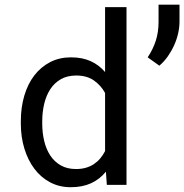

<svg xmlns="http://www.w3.org/2000/svg" viewBox="-20 -780 777 810"><path d="M67.9 -268.6Q67.9 -327.6 82.8 -377.2Q97.7 -426.8 125.2 -462.4Q152.8 -498 191.9 -518.1Q231 -538.1 279.3 -538.1Q326.7 -538.1 362.1 -522.2Q397.5 -506.3 423.3 -476.1V-750H513.7V0H430.7L426.8 -55.7Q400.4 -23.4 363.8 -6.8Q327.1 9.8 278.3 9.8Q230.5 9.8 191.7 -10.7Q152.8 -31.2 125.5 -67.4Q98.1 -103.5 83 -152.6Q67.9 -201.7 67.9 -258.3ZM158.2 -258.3Q158.2 -219.7 166.5 -185.1Q174.8 -150.4 192.1 -124Q209.5 -97.7 236.3 -82.3Q263.2 -66.9 300.8 -66.9Q323.7 -66.9 342.3 -72.3Q360.8 -77.6 376 -87.6Q391.1 -97.7 402.8 -111.6Q414.6 -125.5 423.3 -142.6V-387.7Q405.8 -419.9 376 -440.7Q346.2 -461.4 301.8 -461.4Q263.7 -461.4 236.6 -445.8Q209.5 -430.2 192.1 -403.6Q174.8 -377 166.5 -342Q158.2 -307.1 158.2 -268.6ZM737.3 -688.5Q737.3 -665.5 731.7 -640.1Q726.1 -614.7 715.1 -590.1Q704.1 -565.4 688.5 -543Q672.9 -520.5 652.3 -502.9L603 -538.1Q626 -572.8 637.5 -608.9Q648.9 -645 648.9 -687V-760.3H737.3Z"/></svg>

Font: Roboto Mono
Style: Regular
Weight: 400
Designer: Google
Version: Version 2.000985; 2015; ttfautohint (v1.3)